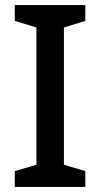

<svg xmlns="http://www.w3.org/2000/svg" viewBox="-20 -734 394 754"><path d="M315 0V-62L231 -87V-626L315 -652V-714H38V-652L123 -626V-87L38 -62V0Z"/></svg>

Font: Noto Sans Bassa Vah Medium
Style: Regular
Weight: 500
Designer: Monotype Design Team
Foundry: Monotype Imaging Inc.
Version: Version 2.002